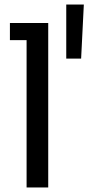

<svg xmlns="http://www.w3.org/2000/svg" viewBox="-20 -832 392 852"><path d="M98 -654H24V-730H194V0H98ZM274 -812H352L340 -572H274Z"/></svg>

Font: Sora-SIA
Style: Regular
Weight: 400
Designer: Jonathan Barnbrook, Julián Moncada
Foundry: Barnbrook Fonts
Version: Version 2.000